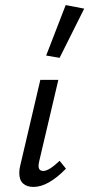

<svg xmlns="http://www.w3.org/2000/svg" viewBox="-20 -731 352 757"><path d="M56 -49Q56 -64 60 -79L139 -416H210L135 -97Q132 -85 132 -77Q132 -57 151 -57Q173 -57 215 -97L240 -66Q170 6 112 6Q86 6 71 -7.5Q56 -21 56 -49ZM162 -512 239 -711 312 -697 215 -503Z"/></svg>

Font: Ysabeau Medium
Style: Italic
Weight: 500
Italic angle: -12°
Designer: Christian Thalmann (Catharsis Fonts)
Version: Version 0.003